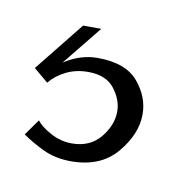

<svg xmlns="http://www.w3.org/2000/svg" viewBox="-37 -37 243 249"><g transform="rotate(10 84.5 88.0)"><path d="M70 176Q49 176 32.5 168Q16 160 5 152L20 131Q25 138 38.5 145.5Q52 153 67 153Q91 153 104.5 136.5Q118 120 118 102Q118 87 107 72.5Q96 58 72 58Q56 58 43 64.5Q30 71 22 81L3 65L55 0H79L37 52Q58 38 81 38Q118 38 134.5 57.5Q151 77 151 100Q151 126 130 151Q109 176 70 176Z"/></g></svg>

Font: Smooch Sans Thin
Style: Regular
Weight: 400
Version: Version 1.010